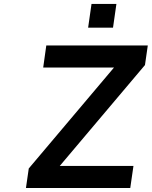

<svg xmlns="http://www.w3.org/2000/svg" viewBox="-20 -948 765 968"><path d="M636.7 0 652.8 -111.3H281.2L710.9 -620.1L725.1 -718.8H213.4L197.8 -607.4H554.7L125 -98.6L110.8 0ZM549.8 -808.6 566.9 -928.2H441.4L424.3 -808.6Z"/></svg>

Font: Winston SemiBold
Style: Italic
Weight: 600
Italic angle: -8.13011°
Designer: Vernon Adams, Kim Jin-seong, David Berlow, Cristiano Sobral
Foundry: The Winston Project Authors
Version: Version 3.004